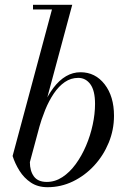

<svg xmlns="http://www.w3.org/2000/svg" viewBox="-20 -770 535 800"><path d="M178 10Q137.5 10 108.8 -9.2Q80 -28.5 61.2 -58.5Q42.5 -88.5 32.5 -120L196.5 -730.5H117.5V-750H281L104.5 -94.5Q104.5 -58 121.2 -35Q138 -12 175 -12Q209.5 -12 240 -32Q270.5 -52 295.5 -86.2Q320.5 -120.5 338.5 -162.8Q356.5 -205 366.2 -250.2Q376 -295.5 376 -337Q376 -392.5 356.5 -419Q337 -445.5 306 -445.5Q275.5 -445.5 250.2 -428.2Q225 -411 204.5 -380.8Q184 -350.5 168.2 -311.8Q152.5 -273 140.5 -230H123Q139.5 -285 159.5 -329.2Q179.5 -373.5 203.2 -404.8Q227 -436 255.2 -452.5Q283.5 -469 315.5 -469Q377 -469 416 -418.8Q455 -368.5 455 -287.5Q455 -229 433 -175.5Q411 -122 372.5 -80.2Q334 -38.5 284 -14.2Q234 10 178 10Z"/></svg>

Font: Bodoni Moda SC
Style: Italic
Weight: 400
Italic angle: -13°
Designer: Owen Earl
Foundry: indestructible type
Version: Version 2.005